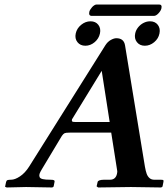

<svg xmlns="http://www.w3.org/2000/svg" viewBox="-20 -827 742 848"><path d="M322 -640.9Q309.6 -656.7 314.5 -679.2Q319.3 -701.7 338.4 -717.3Q357.4 -732.9 379.9 -732.9Q402.3 -732.9 414.3 -717.3Q426.3 -701.7 421.4 -679Q416.5 -656.2 397.9 -640.6Q379.4 -625 356.9 -625Q334.5 -625 322 -640.9ZM577.1 -679.2Q580.1 -693.8 590.1 -706.3Q600.1 -718.8 614 -725.8Q627.9 -732.9 642.6 -732.9Q665 -732.9 677 -717.3Q689 -701.7 684.3 -679Q679.7 -656.2 660.9 -640.6Q642.1 -625 619.6 -625Q597.2 -625 584.7 -640.9Q572.3 -656.7 577.1 -679.2ZM314.5 -288.1H464.4L429.2 -514.2L297.9 -299.8Q296.4 -292.5 299.1 -290.3Q301.8 -288.1 314.5 -288.1ZM164.6 -79.1Q157.2 -66.9 154.8 -59.6Q152.3 -52.2 154.8 -45.4Q157.2 -38.6 168.9 -35.9Q180.7 -33.2 202.1 -33.2Q214.4 -33.2 218.3 -31Q222.2 -28.8 220.7 -22.9L216.8 -2.9L210.9 1Q119.1 -1 95.2 -1L9.8 1L2.4 -2L6.8 -22.9Q8.3 -29.8 13.2 -31.5Q18.1 -33.2 28.8 -33.2Q45.9 -33.2 68.1 -47.9Q90.3 -62.5 108.4 -90.8L445.3 -627Q455.6 -643.1 469.5 -650.6Q483.4 -658.2 493.7 -658.2Q526.9 -658.2 532.2 -627L620.1 -90.8Q623.5 -71.3 627.9 -59.3Q632.3 -47.4 640.6 -40.3Q648.9 -33.2 661.1 -33.2H689Q699.7 -33.2 701.4 -31.2Q703.1 -29.3 701.7 -22.9L697.8 -2.9L691.9 1Q596.2 -1 558.1 -1L413.6 1L406.7 -3.9L411.1 -22.9Q413.1 -32.7 439 -33.2H465.8Q490.7 -33.2 496.6 -59.1Q499 -70.3 497.6 -73.2L471.2 -241.2H287.1Q271.5 -241.2 265.6 -238.8Q259.8 -236.3 253.4 -227.1ZM659.7 -756.8H385.7Q370.6 -756.8 374.5 -774.9Q375.5 -779.3 378.9 -784.9Q382.3 -790.5 386.7 -795.4Q391.1 -800.3 396.5 -803.7Q401.9 -807.1 406.7 -807.1H682.6Q696.8 -807.1 692.9 -790Q690.4 -779.3 679.9 -768.1Q669.4 -756.8 659.7 -756.8Z"/></svg>

Font: Linux Libertine Slanted
Style: Semibold Slanted
Weight: 600
Designer: Philipp H. Poll
Foundry: Philipp H. Poll
Version: Version 5.1.1